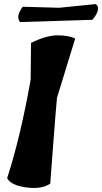

<svg xmlns="http://www.w3.org/2000/svg" viewBox="-20 -921 500 940"><path d="M448 -901Q463 -893 459 -871.5Q455 -850 432 -824L78 -813Q56 -840 91 -888L270 -883ZM132 -711Q207 -748 262 -748Q317 -748 348 -732L259 -442Q253 -380 242 -234Q231 -88 226 -22Q184 7 108 -3.5Q32 -14 15 -49Q80 -248 130 -531Z"/></svg>

Font: Tillana
Style: Bold
Weight: 700
Designer: Lipi Raval (Devanagari, Latin), Jonny Pinhorn (Latin)
Foundry: Indian Type Foundry
Version: Version 2.002;PS 1.0;hotconv 1.0.79;makeotf.lib2.5.61930; tt